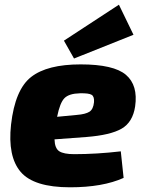

<svg xmlns="http://www.w3.org/2000/svg" viewBox="-20 -785 616 817"><path d="M295 -536 252 -612 486 -765 548 -637ZM494 -141 506 -28Q417 12 278 12Q124 12 68 -53.5Q12 -119 27 -255Q44 -404 112.5 -457.5Q181 -511 323 -511Q464 -511 516 -466.5Q568 -422 555 -332Q545 -265 497.5 -237.5Q450 -210 347 -202L212 -192Q213 -154 232 -141.5Q251 -129 296 -129Q391 -129 494 -141ZM223 -288 307 -296Q344 -299 360.5 -309.5Q377 -320 380 -350Q382 -374 370 -381.5Q358 -389 320 -388Q274 -387 254.5 -367.5Q235 -348 223 -288Z"/></svg>

Font: Exo 2.0 Extra Bold
Style: Italic
Weight: 800
Italic angle: -8°
Designer: Natanael Gama
Version: Version 1.001;PS 001.001;hotconv 1.0.70;makeotf.lib2.5.58329